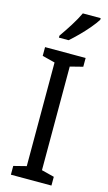

<svg xmlns="http://www.w3.org/2000/svg" viewBox="-141 -990 583 1038"><g transform="rotate(15 150.0 -471.5)"><path d="M263 0H36V-49L107 -67V-647L36 -665V-714H263V-665L192 -647V-67L263 -49ZM286 -934Q273 -913 249 -884.5Q225 -856 197.5 -828.5Q170 -801 149 -783H95V-794Q121 -831 145.5 -870Q170 -909 186 -943H286Z"/></g></svg>

Font: Noto Sans Gurmukhi Condensed
Style: Regular
Weight: 400
Width: 3
Designer: Jelle Bosma - Monotype Design Team
Foundry: Monotype Imaging Inc.
Version: Version 2.004; ttfautohint (v1.8.4.7-5d5b)